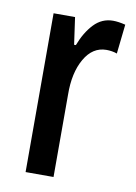

<svg xmlns="http://www.w3.org/2000/svg" viewBox="-68 -597 456 643"><g transform="rotate(10 159.5 -275.0)"><path d="M265 -550Q274 -550 284.5 -548.5Q295 -547 307 -544L296 -444Q288 -447 278.5 -448.5Q269 -450 260 -450Q213 -450 185.5 -402Q158 -354 159 -280V0H64V-540H137L150 -448H156Q173 -493 200 -521.5Q227 -550 265 -550Z"/></g></svg>

Font: Noto Sans Sinhala ExtraCondensed Medium
Style: Regular
Weight: 500
Width: 2
Designer: Jelle Bosma - Monotype Design Team
Foundry: Monotype Imaging Inc.
Version: Version 2.006; ttfautohint (v1.8.4.7-5d5b)